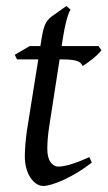

<svg xmlns="http://www.w3.org/2000/svg" viewBox="-20 -594 355 634"><path d="M283.2 -57.1Q259.3 -38.6 235.4 -24.2Q211.4 -9.8 189.9 0Q168.5 9.8 151.1 14.9Q133.8 20 123 20Q110.8 20 99.9 12.7Q88.9 5.4 80.3 -7.6Q71.8 -20.5 66.9 -38.6Q62 -56.6 62 -78.1Q62 -87.4 62.5 -96.7Q63 -106 63.7 -116Q64.5 -126 65.7 -137.2Q66.9 -148.4 68.8 -162.1L106.4 -397.9H36.1L28.8 -413.1L78.1 -441.9H113.3L116.2 -459Q119.1 -479 122.3 -492.2Q125.5 -505.4 129.6 -514.2Q133.8 -522.9 138.7 -528.6Q143.6 -534.2 149.9 -539.1L199.2 -574.2L212.9 -562Q209.5 -557.6 205.6 -546.4Q202.1 -536.6 197.5 -518.6Q192.9 -500.5 188 -470.2L183.6 -441.9H305.2L314.9 -428.2Q310.1 -421.4 301.5 -413.3Q293 -405.3 283.7 -397.9Q274.4 -390.6 265.9 -384.5Q257.3 -378.4 252.9 -376Q250 -382.8 244.9 -387Q239.7 -391.1 231 -393.6Q222.2 -396 209.2 -397Q196.3 -397.9 178.2 -397.9H176.8L142.1 -173.8Q140.6 -164.6 139.4 -154.1Q138.2 -143.6 137.5 -134Q136.7 -124.5 136.5 -116.2Q136.2 -107.9 136.2 -103Q136.2 -72.8 147.2 -58.3Q158.2 -43.9 171.9 -43.9Q189 -43.9 213.6 -51.3Q238.3 -58.6 274.9 -75.2Z"/></svg>

Font: Gentium Plus APac
Style: Italic
Weight: 400
Italic angle: -8°
Designer: J. Victor Gaultney, Annie Olsen, Iska Routamaa, Becca Hirsbrunner
Foundry: SIL International
Version: Version 5.000